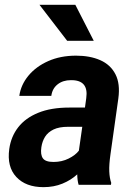

<svg xmlns="http://www.w3.org/2000/svg" viewBox="-20 -770 564 800"><path d="M370.6 -600.1H259.8L144.5 -750H293.9ZM440.4 -127.9Q434.1 -83.5 435.3 -55.7Q436.5 -27.8 443.4 -8.3L442.4 0H307.6Q302.2 -18.1 301.8 -43.5Q275.9 -19.5 240.2 -4.9Q204.6 9.8 161.1 9.8Q87.4 9.8 47.9 -32.7Q8.3 -75.2 18.6 -149.4Q25.9 -201.2 55.9 -239.7Q85.9 -278.3 139.2 -300Q192.4 -321.8 268.6 -321.8H334L339.4 -361.3Q350.1 -437 275.4 -436Q242.2 -436 220 -418.5Q197.8 -400.9 193.8 -370.6H60.5Q66.9 -416.5 98.4 -454.6Q129.9 -492.7 180.9 -515.4Q231.9 -538.1 296.9 -538.1Q355 -538.1 397.7 -519.3Q440.4 -500.5 460.9 -460.9Q481.4 -421.4 473.1 -359.9ZM203.1 -95.2Q237.8 -95.2 266.1 -109.4Q294.4 -123.5 308.6 -142.1L322.8 -241.7H263.7Q226.6 -241.7 203.1 -230.5Q179.7 -219.2 167.7 -200Q155.8 -180.7 152.3 -156.2Q147.9 -125.5 158.7 -110.4Q169.4 -95.2 203.1 -95.2Z"/></svg>

Font: Robert Sans ExtraBold
Style: Italic
Weight: 800
Italic angle: -8°
Designer: Christian Robertson (extended by Adam Twardoch)
Foundry: Google
Version: Version 12.135;April 2, 2019;FontCreator 11.5.0.2425 64-bit;